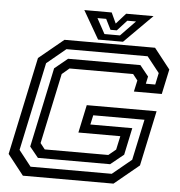

<svg xmlns="http://www.w3.org/2000/svg" viewBox="-58 -913 909 967"><g transform="rotate(5 397.0 -429.0)"><path d="M93.5 0 12.5 -103 117.5 -597 242.5 -700H700.5L781.5 -597L754.5 -471H613.5L626 -528L602 -558.5H280.5L243.5 -527L168 -171.5L191.5 -141.5H513L550 -172L565 -241H353L383 -382H736L676.5 -103L551.5 0ZM128 -48.5H538.5L635 -128L679 -334H420L409.5 -286.5H621.5L592.5 -150L526 -96H161L117.5 -149.5L203 -552.5L269 -606.5H634.5L678 -552.5L670 -515.5H717.5L730 -574.5L667 -654H256.5L160.5 -574.5L65.5 -128ZM411 -716 329 -858H467.5L492.5 -804L540.5 -858H679L537 -716ZM440.5 -746.5H519L593.5 -823.5H549.5L501 -770.5H469L442.5 -823.5H398.5Z"/></g></svg>

Font: Tourney Expanded Medium
Style: Italic
Weight: 500
Width: 7
Italic angle: -12°
Designer: Tyler Finck
Foundry: Etcetera Type Co
Version: Version 1.010; ttfautohint (v1.8.3)